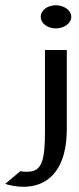

<svg xmlns="http://www.w3.org/2000/svg" viewBox="-108 -641 302 730"><path d="M-88 58 -79 61C22 87 106 52 135 -56C142 -83 146 -115 146 -151V-451H63V-143C63 -29 51 12 -4 12C-11 12 -20 12 -29 10H-31ZM47 -577C47 -551 74 -533 104 -533C134 -533 163 -551 163 -577C163 -603 134 -621 104 -621C74 -621 47 -603 47 -577Z"/></svg>

Font: Charger Sport
Style: DfBdNrw
Weight: 400
Designer: Jasper
Foundry: Cannot Into Space Fonts
Version: Version 1.1